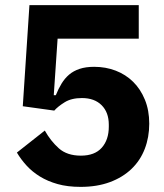

<svg xmlns="http://www.w3.org/2000/svg" viewBox="-20 -718 640 750"><path d="M522 -567H205L190 -346H198Q208 -371 220.5 -391.5Q233 -412 250 -426.5Q267 -441 291 -449Q315 -457 348 -457Q393 -457 432 -442Q471 -427 500 -398.5Q529 -370 546 -328.5Q563 -287 563 -235Q563 -182 545.5 -136.5Q528 -91 493.5 -58Q459 -25 409 -6.5Q359 12 295 12Q244 12 205 1Q166 -10 136 -28.5Q106 -47 84 -71Q62 -95 46 -122L155 -208Q178 -167 210 -138.5Q242 -110 296 -110Q350 -110 377.5 -141Q405 -172 405 -223V-231Q405 -279 377 -307Q349 -335 300 -335Q259 -335 232.5 -318.5Q206 -302 192 -286L69 -303L95 -698H522Z"/></svg>

Font: IBM Plex Sans Thai
Style: Bold
Weight: 700
Designer: Mike Abbink, Paul van der Laan, Pieter van Rosmalen, Ben Mitchell, Mark Frömberg
Foundry: Bold Monday
Version: Version 1.2